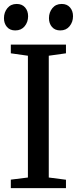

<svg xmlns="http://www.w3.org/2000/svg" viewBox="-20 -974 398 994"><path d="M36 -44 124.5 -55V-685.5L36 -698V-743H321.5V-698L232.5 -685.5V-55L321.5 -43.5V0H36ZM58.5 -816.5Q31.5 -816.5 16 -834.5Q0.5 -852.5 0.5 -880Q0.5 -910 18.2 -931.8Q36 -953.5 66 -953.5H67Q94 -953.5 109.8 -935.5Q125.5 -917.5 125.5 -890Q125.5 -860 107.8 -838.2Q90 -816.5 59.5 -816.5ZM291.5 -816.5Q264.5 -816.5 249 -834.5Q233.5 -852.5 233.5 -880Q233.5 -910 251.2 -931.8Q269 -953.5 299 -953.5H300Q327 -953.5 342.5 -935.5Q358 -917.5 358 -890Q358 -860 340.2 -838.2Q322.5 -816.5 292.5 -816.5Z"/></svg>

Font: Merriweather 12pt
Style: Regular
Weight: 400
Designer: Eben Sorkin
Foundry: Eben Sorkin
Version: Version 2.100